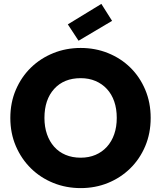

<svg xmlns="http://www.w3.org/2000/svg" viewBox="-20 -958 826 985"><path d="M753 -353Q753 -274 725 -208Q697 -142 648 -94Q599 -46 534 -19.5Q469 7 394 7Q319 7 253.5 -19.5Q188 -46 139 -94Q90 -142 61.5 -208Q33 -274 33 -353Q33 -432 61.5 -498Q90 -564 139 -611.5Q188 -659 253.5 -685.5Q319 -712 394 -712Q469 -712 534.5 -685.5Q600 -659 648.5 -611.5Q697 -564 725 -498Q753 -432 753 -353ZM208 -353Q208 -307 221 -269.5Q234 -232 258 -205Q282 -178 316.5 -163.5Q351 -149 394 -149Q436 -149 470 -163.5Q504 -178 528.5 -205Q553 -232 566 -269.5Q579 -307 579 -353Q579 -400 566 -437.5Q553 -475 528.5 -501.5Q504 -528 470 -542.5Q436 -557 394 -557Q308 -557 258 -502Q208 -447 208 -353ZM555 -851 383 -749 328 -833 500 -938Z"/></svg>

Font: SVN-Poppins
Style: Bold
Weight: 700
Designer: Ninad Kale (Devanagari), Jonny Pinhorn (Latin)
Foundry: Indian Type Foundry
Version: Version 3.200;PS 1.000;hotconv 16.6.54;makeotf.lib2.5.65590